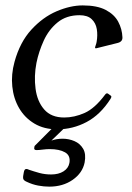

<svg xmlns="http://www.w3.org/2000/svg" viewBox="-20 -472 492 717"><path d="M193.8 11Q144.5 11 108.5 -10.5Q72.5 -32 51.5 -68Q30.5 -104 25.9 -149Q21.2 -194 34.2 -241Q54.5 -314.8 97.1 -361.2Q139.8 -407.8 191.2 -429.8Q242.8 -451.8 289 -451.8Q342.5 -451.8 374.6 -435Q406.8 -418.2 421.4 -391Q436 -363.8 437.2 -332.8Q438.2 -316.2 419 -311.5L341.5 -292.2Q338.8 -291.2 336.4 -291.9Q334 -292.5 335.2 -294.8Q335.2 -297.2 337.5 -303.4Q339.8 -309.5 340.8 -315.5Q345.2 -340.5 341.5 -363.2Q337.8 -386 322.2 -400.6Q306.8 -415.2 276.8 -415.2Q227.8 -415.2 194.9 -388.2Q162 -361.2 143.4 -320.4Q124.8 -279.5 116.2 -237.5Q106.5 -187.8 112.8 -140.5Q119 -93.2 145.1 -63.2Q171.2 -33.2 219.8 -33.2Q257.8 -33.2 296 -50.2Q334.2 -67.2 372.8 -119Q378 -125.8 383.5 -122.2L394 -114.5Q398.2 -111.8 392.8 -103Q355.2 -43.8 303.5 -16.4Q251.8 11 193.8 11ZM195.2 -13.2Q199 -17.5 202.8 -19.9Q206.5 -22.2 211.5 -22.2H227.5Q239.5 -22.2 238.2 -14.2Q237.5 -10.2 232.2 -5.2L172 53Q191 46 214 46Q237 46 258 55Q279 64 290.5 83.5Q302 103 296 135Q288 174 251.5 199.5Q215 225 164 225Q144 225 122.5 221Q101 217 80 207Q68 202 66.6 195Q65.2 188 68.8 172Q70.8 159 78.2 159Q81.2 159 83.6 159.9Q86 160.8 87.8 161.8Q106.5 168.2 127.1 173.9Q147.8 179.5 171 179.5Q198.8 179.5 217.1 167.9Q235.5 156.2 239.2 136.5Q244 109 222.9 96.9Q201.8 84.8 165.2 84.8Q154.2 84.8 139.8 86.6Q125.2 88.5 116.2 88.5Q106 88.5 108 79.2Q108 76.5 108.9 74.1Q109.8 71.8 112.5 69.8Z"/></svg>

Font: Young Serif Light
Style: Italic
Weight: 300
Italic angle: -10.979°
Designer: Bastien Sozeau
Foundry: NBR — Bastien Sozeau
Version: Version 5.001